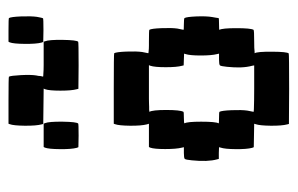

<svg xmlns="http://www.w3.org/2000/svg" viewBox="-146 -528 707 456"><g transform="rotate(-90 208.0 -299.5)"><path d="M141.6 -380.4 142.6 -383.3H226.1Q309.1 -383.3 310.1 -382.3Q313 -377.4 314 -353.5Q314.9 -329.6 313 -315.9Q310.5 -302.2 310.1 -301.3L311.5 -300.8Q312.5 -300.8 314.9 -300.5Q317.4 -300.3 320.8 -300Q324.2 -299.8 328.4 -299.8Q332.5 -299.8 336.9 -299.8Q364.7 -299.8 365.7 -298.8Q368.7 -293.9 369.6 -270Q370.6 -246.1 368.7 -232.4Q366.2 -218.8 365.7 -217.8Q364.7 -216.8 378.9 -216.8Q392.1 -216.8 393.6 -215.3Q396.5 -210.4 397.5 -186.8Q398.4 -163.1 396 -149.4Q395 -144.5 394.5 -140.9Q394 -137.2 393.8 -136Q393.6 -134.8 393.6 -134.3Q392.6 -133.3 378.9 -133.3Q364.7 -133.3 365.7 -132.3Q369.6 -125.5 369.6 -92.3Q369.6 -58.1 365.7 -51.3Q364.3 -49.8 336.9 -49.8Q329.6 -49.8 323.2 -49.6Q316.9 -49.3 313.5 -48.8H310.1Q314 -42 313.7 -6.8Q313.5 28.3 309.6 32.2Q308.6 33.2 225.6 33.2L142.1 32.7L141.1 28.8Q137.7 16.1 137.9 -10.3Q138.2 -36.6 141.6 -46.4L142.6 -49.8L114.7 -50.3L86.9 -50.8L85.4 -54.7Q82 -67.4 82.3 -93.5Q82.5 -119.6 85.9 -129.4L86.9 -133.3L73.2 -133.8H59.1L58.1 -137.7Q51.8 -160.2 55.7 -197.8Q57.1 -212.4 59.1 -214.6Q61 -216.8 73.2 -216.8H86.9L85.9 -221.2Q82.5 -234.9 82.5 -261.2Q82.5 -287.6 85.9 -296.9L87.4 -299.8H114.7H142.6L141.1 -304.7Q137.7 -317.9 137.9 -344.5Q138.2 -371.1 141.6 -380.4ZM280.3 -296.4 281.7 -299.8H226.1Q219.7 -299.8 213.4 -299.8Q207 -299.8 201.7 -299.8Q196.3 -299.8 191.4 -299.6Q186.5 -299.3 182.9 -299.3Q179.2 -299.3 176.3 -299.3Q173.3 -299.3 171.9 -298.8H170.9Q175.3 -291 175.3 -258.8Q175.3 -225.6 170.9 -217.8Q169.9 -216.8 156.7 -216.8Q143.6 -216.8 143.6 -215.3Q147.5 -208.5 147.5 -175.8Q147.5 -141.1 143.6 -134.3Q142.6 -133.3 156.7 -133.3Q169.9 -133.3 170.9 -132.3Q173.8 -127.4 174.8 -103.5Q175.8 -79.6 173.8 -65.9Q171.4 -52.2 170.9 -51.3Q170.4 -50.8 177.7 -50.5Q185.1 -50.3 198.5 -50Q211.9 -49.8 226.1 -49.8H281.2L280.3 -54.7Q273.9 -77.6 277.8 -114.3Q279.3 -128.9 281.2 -131.1Q283.2 -133.3 295.4 -133.3H309.1L308.1 -137.7Q304.7 -150.9 304.7 -176.8Q304.7 -202.6 308.1 -212.9L309.1 -216.3L295.4 -216.8L281.2 -217.3L280.3 -221.2Q276.9 -233.4 276.9 -259.8Q276.9 -286.1 280.3 -296.4ZM85.9 -546.9 87.4 -549.8H115.2H142.6L144 -546.9Q147.9 -537.1 147.5 -504.4Q147 -471.7 143.1 -467.8Q142.1 -466.8 114.3 -466.8L86.9 -467.3L85.4 -471.2Q82 -483.9 82.3 -511Q82.5 -538.1 85.9 -546.9ZM335.9 -630.4 337.4 -633.3H364.7Q392.6 -633.3 393.6 -632.3Q396.5 -627.4 397.5 -603.5Q398.4 -579.6 396.5 -565.9Q394 -552.2 393.1 -551.3Q392.1 -550.3 364.3 -550.3L336.9 -550.8L335.4 -554.7Q332 -567.4 332.3 -594.5Q332.5 -621.6 335.9 -630.4ZM141.6 -630.4 142.6 -633.3H198.2Q253.4 -633.3 254.4 -632.3Q256.8 -627.9 258.1 -603.8Q259.3 -579.6 257.3 -567.4Q256.8 -566.4 256.3 -562.5Q255.9 -558.6 255.9 -557.6Q254.9 -551.8 254.4 -551.3L255.9 -550.8Q257.8 -550.8 261.7 -550.5Q265.6 -550.3 270.5 -550Q275.4 -549.8 282 -549.8Q288.6 -549.8 295.4 -549.8H337.4L338.4 -546.9Q342.3 -537.1 341.8 -504.4Q341.3 -471.7 337.4 -467.8Q336.4 -466.8 280.8 -466.8L225.6 -467.3L224.6 -471.2Q221.2 -483.4 221.2 -510Q221.2 -536.6 224.6 -546.4L226.1 -549.8L184.1 -550.3L142.1 -550.8L141.1 -554.7Q137.7 -567.4 137.9 -594.5Q138.2 -621.6 141.6 -630.4Z"/></g></svg>

Font: VT323
Style: Regular
Weight: 400
Monospace: yes
Version: Version 001.002